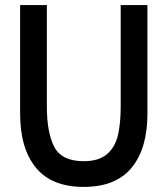

<svg xmlns="http://www.w3.org/2000/svg" viewBox="-20 -720 658 754"><path d="M59 -274V-700H164V-303Q164 -198 193.5 -142.5Q223 -87 309 -87Q368 -87 400 -114.5Q432 -142 443 -188.5Q454 -235 454 -303V-700H559V-274Q559 -137 497 -61.5Q435 14 309 14Q183 14 121 -61.5Q59 -137 59 -274Z"/></svg>

Font: Cabin Condensed Medium
Style: Regular
Weight: 500
Width: 3
Version: Version 2.001